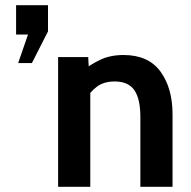

<svg xmlns="http://www.w3.org/2000/svg" viewBox="-20 -720 738 740"><path d="M103 -477H50L88 -587H42V-700H165V-599ZM204 0V-500H320L325 -407L296 -445Q324.5 -469 364 -488.5Q403.5 -508 456 -508Q552 -508 598.5 -444.2Q645 -380.5 645 -279V0H521V-269Q521 -339 497.8 -372.5Q474.5 -406 422 -406Q379.5 -406 352.5 -385.2Q325.5 -364.5 305 -330L328 -391V0Z"/></svg>

Font: Cabin Resolve
Style: Bold-Resolve
Weight: 700
Designer: Pablo Impallari
Foundry: Pablo Impallari. http://www.impallari.com Igino Marini. http://www.ikern.com
Version: Version 3.001